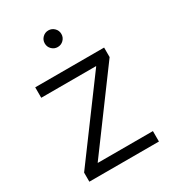

<svg xmlns="http://www.w3.org/2000/svg" viewBox="-175 -814 819 910"><g transform="rotate(-30 234.0 -359.0)"><path d="M43.5 0V-49.8L344.7 -457V-458.5H44.9V-515.6H421.9V-463.4L123 -58.6V-57.1H424.3V0ZM233.4 -627.4Q214.8 -627.4 201.4 -640.6Q188 -653.8 188 -672.9Q188 -691.9 201.4 -705.1Q214.8 -718.3 233.4 -718.3Q252 -718.3 265.4 -705.1Q278.8 -691.9 278.8 -672.9Q278.8 -653.8 265.4 -640.6Q252 -627.4 233.4 -627.4Z"/></g></svg>

Font: Inter Display Light
Style: Regular
Weight: 300
Designer: Rasmus Andersson
Foundry: rsms
Version: Version 4.000;git-a52131595